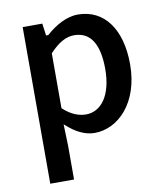

<svg xmlns="http://www.w3.org/2000/svg" viewBox="-80 -568 703 827"><g transform="rotate(-10 272.0 -154.5)"><path d="M182 -41C220 -7 260 12 300 12C402 12 501 -84 501 -253C501 -407 431 -503 316 -503C266 -503 216 -474 177 -439L176 -438H166L159 -491H73V194H177V45L174 -48ZM177 -118V-358L179 -360C216 -399 249 -418 285 -418C360 -418 392 -354 392 -252C392 -136 343 -73 277 -73C248 -73 214 -84 179 -116Z"/></g></svg>

Font: Falling Sky
Style: Light
Weight: 400
Designer: Paul D. Hunt
Foundry: Adobe Systems Incorporated
Version: Version 1.02